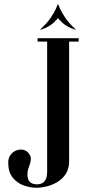

<svg xmlns="http://www.w3.org/2000/svg" viewBox="-20 -879 403 905"><path d="M172 -739 169.2 -739.8Q200.5 -768.2 218.1 -793.9Q235.8 -819.5 243.5 -837.6Q251.2 -855.8 252.2 -858.8H254.2L254.5 -795Q252.5 -791.8 232.8 -772.1Q213 -752.5 172 -739ZM334.5 -739Q293.8 -752.5 273.9 -772.1Q254 -791.8 252 -795L252.2 -858.8H254.2Q255.5 -855.8 263.2 -837.6Q271 -819.5 288.6 -793.9Q306.2 -768.2 337.2 -739.8ZM151.8 6Q174.2 6 200.6 -0.5Q227 -7 251.1 -21.4Q275.2 -35.8 290.5 -60Q305.8 -84.2 305.8 -118.8V-699H202.2V-71.5Q202.2 -46.2 195.4 -33.1Q188.5 -20 177.6 -15Q166.8 -10 154.5 -10Q141 -10 130.9 -14.5Q120.8 -19 115.1 -29.4Q109.5 -39.8 109.5 -57Q109.5 -74.8 116.1 -91.5Q122.8 -108.2 125.2 -124.5Q127.8 -140.8 115.8 -155.8Q105 -170 88.6 -173Q72.2 -176 56.1 -169.6Q40 -163.2 29.4 -148.6Q18.8 -134 18.8 -113Q18.8 -68 39.9 -41.9Q61 -15.8 91.8 -4.9Q122.5 6 151.8 6ZM157.2 -699V-683H202.2V-699ZM305.8 -699V-683H350.8V-699Z"/></svg>

Font: Emberly Black
Style: Regular
Weight: 900
Designer: Rajesh Rajput
Foundry: Rajesh Rajput
Version: Version 1.000